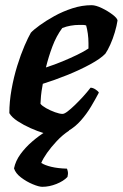

<svg xmlns="http://www.w3.org/2000/svg" viewBox="-20 -520 473 740"><path d="M183 0Q172 0 148.5 -7Q125 -14 98 -26Q71 -38 48 -53Q25 -68 16 -84Q16 -128 24.5 -175.5Q33 -223 46.5 -266.5Q60 -310 74.5 -343.5Q89 -377 99 -394Q109 -405 133 -422.5Q157 -440 189.5 -458Q222 -476 259 -488Q296 -500 333 -500Q349 -500 372 -489Q395 -478 413.5 -464Q432 -450 433 -441Q430 -421 422.5 -395.5Q415 -370 405 -348Q395 -326 386 -313Q368 -294 327.5 -272Q287 -250 238.5 -230.5Q190 -211 145 -197Q139 -164 138 -150.5Q137 -137 136 -120Q142 -112 158 -103Q174 -94 192 -87.5Q210 -81 221 -81Q228 -81 240.5 -90.5Q253 -100 269 -115.5Q285 -131 300.5 -148Q316 -165 329 -182Q338 -182 348.5 -175Q359 -168 361 -163Q348 -138 331 -109.5Q314 -81 292 -56Q270 -31 243 -15.5Q216 0 183 0ZM157 -260Q191 -271 221 -283.5Q251 -296 277 -308.5Q303 -321 321 -333Q321 -338 321 -343.5Q321 -349 321 -354Q321 -372 318.5 -390Q316 -408 312 -422Q305 -424 299 -424Q293 -424 286 -424Q269 -424 252 -421Q235 -418 220 -412Q197 -381 182 -341Q167 -301 157 -260ZM143 200Q130 200 106 190Q82 180 61 164Q40 148 34 129Q40 100 59 74Q78 48 104 25.5Q130 3 158 -14L247 -17Q221 0 199 23.5Q177 47 161.5 69Q146 91 139 108Q153 117 178 123Q203 129 238 130Q240 134 241.5 142Q243 150 240 162Q225 178 197.5 189Q170 200 143 200Z"/></svg>

Font: Texturina 12pt ExtraBold
Style: Italic
Weight: 800
Italic angle: -11°
Designer: Guillermo Torres Carreño
Foundry: Omnibus-Type
Version: Version 1.002